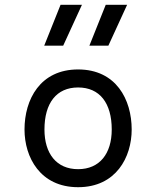

<svg xmlns="http://www.w3.org/2000/svg" viewBox="-20 -769 650 799"><path d="M305 -480C147 -480 82 -355 82 -230C82 -115 147 10 305 10C463 10 528 -115 528 -230C528 -355 463 -480 305 -480ZM305 -405C395 -405 445 -340 445 -230C445 -130 395 -65 305 -65C215 -65 165 -130 165 -230C165 -340 215 -405 305 -405ZM420 -749 352 -579H431L509 -749ZM232 -749 164 -579H243L321 -749Z"/></svg>

Font: Necto Mono
Style: Regular
Weight: 400
Designer: Marco Condello
Foundry: Collletttivo
Version: Version 1.300;Glyphs 3.2 (3217)